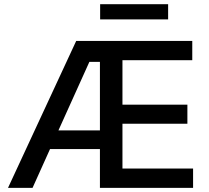

<svg xmlns="http://www.w3.org/2000/svg" viewBox="-20 -904 1004 924"><path d="M346.7 -707H905.3V-614.3H569.3V-400.4H881.8V-308.6H569.3V-92.8H909.2V0H460.9V-186.5H220.7L136.7 0H18.6ZM460.9 -276.4V-606.4H410.2L261.2 -276.4ZM789.1 -810.5H461.9V-883.8H789.1Z"/></svg>

Font: Pretendard GOV Medium
Style: Regular
Weight: 500
Designer: Base glyphs from Inter by Rasmus Andersson; Hangeul glyphs from Noto Sans CJK(Source Han Sans) by Jang Soo-young and Kan
Foundry: Kil Hyung-jin
Version: Version 1.309